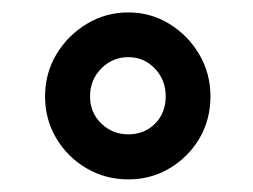

<svg xmlns="http://www.w3.org/2000/svg" viewBox="-20 -741 404 306"><path d="M184.6 -455.1Q147.9 -455.1 117.7 -472.9Q87.4 -490.7 69.6 -520.8Q51.8 -550.8 51.8 -587.4Q51.8 -624 69.8 -654.3Q87.9 -684.6 118.2 -702.9Q148.4 -721.2 184.6 -721.2Q220.2 -721.2 250 -702.9Q279.8 -684.6 297.6 -654.3Q315.4 -624 315.4 -587.4Q315.4 -550.3 297.9 -520.5Q280.3 -490.7 250.5 -472.9Q220.7 -455.1 184.6 -455.1ZM184.6 -526.9Q210 -526.9 227.1 -543.9Q244.1 -561 244.1 -587.4Q244.1 -613.8 226.8 -631.8Q209.5 -649.9 184.6 -649.9Q159.2 -649.9 141.4 -631.8Q123.5 -613.8 123.5 -587.4Q123.5 -561.5 141.4 -544.2Q159.2 -526.9 184.6 -526.9Z"/></svg>

Font: Robotiche
Style: Bold
Weight: 700
Designer: Google
Version: Version 2.001